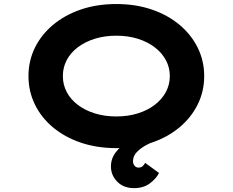

<svg xmlns="http://www.w3.org/2000/svg" viewBox="-20 -736 1172 967"><path d="M655.1 211.5Q602.2 211.5 570.5 179Q538.7 146.4 538.7 102.4Q538.7 62.6 563.3 30.6Q588 -1.4 626.8 -26.4Q665.7 -51.3 708.5 -70Q751.3 -88.6 787.6 -101.9L805.2 -45.6Q795.9 -39.9 771 -30.3Q746.1 -20.8 718.1 -6.1Q690.2 8.6 670 29Q649.8 49.4 649.8 76.2Q649.8 89.4 657.6 98.7Q665.5 108.1 678 108.1Q690.4 108.1 698.3 101.1Q706.2 94.2 711 84.2L780.8 135.1Q768.2 161.9 735.9 186.7Q703.6 211.5 655.1 211.5ZM565.9 10Q468.3 10 387.3 -17.5Q306.3 -45 247 -94.5Q187.7 -144 155.6 -210.1Q123.4 -276.1 123.4 -352.9Q123.4 -429.6 155.8 -495.7Q188.3 -561.7 247.6 -611.2Q306.9 -660.7 387.6 -688.2Q468.3 -715.7 565.9 -715.7Q663.1 -715.7 743.8 -688.2Q824.6 -660.7 883.9 -611.2Q943.2 -561.7 975.8 -495.7Q1008.4 -429.6 1008.4 -352.9Q1008.4 -276.1 975.8 -210.1Q943.2 -144 883.9 -94.5Q824.6 -45 743.8 -17.5Q663.1 10 565.9 10ZM565.9 -149.5Q625.2 -149.5 674.4 -165Q723.7 -180.5 759.6 -208.1Q795.6 -235.7 815.5 -272.8Q835.3 -309.8 835.3 -352.9Q835.3 -396 815.5 -433Q795.6 -470 759.6 -497.6Q723.7 -525.2 674.4 -540.7Q625.2 -556.2 565.9 -556.2Q506.7 -556.2 457.2 -540.7Q407.8 -525.2 371.5 -497.6Q335.2 -470 315.9 -433Q296.6 -396 296.6 -352.9Q296.6 -309.8 315.9 -272.8Q335.2 -235.7 371.5 -208.1Q407.8 -180.5 457.2 -165Q506.7 -149.5 565.9 -149.5Z"/></svg>

Font: Lexend Zetta
Style: Regular
Weight: 400
Designer: Bonnie Shaver-Troup, Thomas Jockin
Foundry: Lexend
Version: Version 1.007